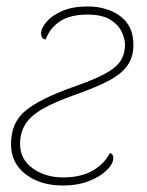

<svg xmlns="http://www.w3.org/2000/svg" viewBox="-20 -563 455 593"><path d="M175 10Q104 10 59 -25Q14 -60 14 -118Q14 -186 61 -223Q108 -260 205 -294Q290 -323 328 -350Q366 -377 366 -425Q366 -443 356 -464.5Q346 -486 321 -502Q296 -518 250 -518Q198 -518 166.5 -498Q135 -478 121 -441Q107 -443 107 -459Q107 -476 123.5 -495.5Q140 -515 172 -529Q204 -543 250 -543Q311 -543 351.5 -513Q392 -483 392 -425Q392 -388 374.5 -362Q357 -336 318 -315Q279 -294 214 -271Q148 -248 110.5 -226Q73 -204 57.5 -178Q42 -152 42 -118Q42 -71 81 -43Q120 -15 175 -15Q228 -15 264.5 -35Q301 -55 320 -91Q323 -90 326.5 -86Q330 -82 330 -75Q330 -57 309.5 -37Q289 -17 254 -3.5Q219 10 175 10Z"/></svg>

Font: Noto Serif Thin
Style: Italic
Weight: 100
Italic angle: -12°
Designer: Monotype Design Team
Foundry: Monotype Imaging Inc.
Version: Version 2.014; ttfautohint (v1.8.4.7-5d5b)